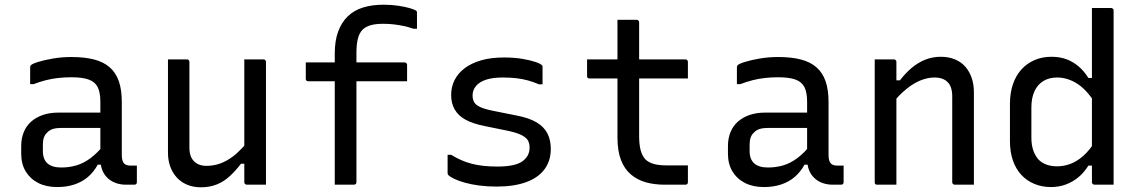

<svg xmlns="http://www.w3.org/2000/svg" viewBox="-20 -784 4840 815"><path d="M497 -351Q497 -323 497 -295Q497 -267 497 -238.5Q497 -210 497 -182Q497 -154 497 -126Q497 -113 499.5 -104Q502 -95 507 -90Q512 -85 519 -83Q526 -81 536 -81Q538 -81 540.5 -81Q543 -81 546 -81H561Q561 -63 561 -46Q561 -29 561 -11Q561 -5 558 -2.5Q555 0 550 0Q545 0 534.5 0Q524 0 515 0Q492 0 472 -7Q452 -14 437 -28Q422 -42 414 -62.5Q406 -83 406 -111Q406 -146 406 -183.5Q406 -221 406 -256Q406 -272 406 -288Q406 -304 406 -320Q406 -336 406 -352Q406 -392 394.5 -414.5Q383 -437 356 -446.5Q329 -456 283 -456Q254 -456 227 -453Q200 -450 174.5 -443.5Q149 -437 123 -427H108Q108 -445 108 -463Q108 -481 108 -499Q108 -502 109 -504Q110 -506 111 -507Q116 -513 141.5 -521Q167 -529 204.5 -535.5Q242 -542 283 -542Q339 -542 379.5 -531.5Q420 -521 446 -498Q472 -475 484.5 -439Q497 -403 497 -351ZM162 -142Q162 -108 181.5 -90.5Q201 -73 240 -73Q274 -73 304.5 -82Q335 -91 364 -112.5Q393 -134 424 -172V-85H395Q378 -54 353.5 -33Q329 -12 296 -1Q263 10 223 10Q176 10 142 -7.5Q108 -25 89 -56.5Q70 -88 70 -132V-164Q70 -197 81 -223.5Q92 -250 112.5 -268Q133 -286 162 -296Q191 -306 227 -306Q262 -306 294.5 -306Q327 -306 359 -306Q391 -306 424 -306Q433 -306 436.5 -295.5Q440 -285 441 -270Q442 -255 442 -241Q405 -241 373.5 -241Q342 -241 310 -241Q278 -241 240 -241Q219 -241 204.5 -236.5Q190 -232 180 -221Q171 -213 166.5 -200.5Q162 -188 162 -172Z M773 -532Q777 -532 779 -530.5Q781 -529 782.5 -527Q784 -525 784 -521Q784 -476 784 -429.5Q784 -383 784 -336.5Q784 -290 784 -245Q784 -200 784 -157Q784 -119 803.5 -99.5Q823 -80 856 -80Q880 -80 902 -86Q924 -92 945.5 -104.5Q967 -117 988.5 -136.5Q1010 -156 1032 -183V-89H1003Q980 -59 955 -36Q930 -13 900 -1Q870 11 833 11Q800 11 774 0Q748 -11 730 -31Q712 -51 702.5 -77.5Q693 -104 693 -136Q693 -181 693 -225.5Q693 -270 693 -315.5Q693 -361 693 -405Q693 -437 693 -468.5Q693 -500 693 -532Q713 -532 733 -532Q753 -532 773 -532ZM1098 -532Q1102 -532 1104 -530.5Q1106 -529 1107.5 -527Q1109 -525 1109 -521Q1109 -451 1109 -380.5Q1109 -310 1109 -239.5Q1109 -169 1109 -99Q1109 -78 1109 -59.5Q1109 -41 1109 -25.5Q1109 -10 1109 0Q1095 0 1081.5 0Q1068 0 1054.5 0Q1041 0 1028 0Q1025 0 1022.5 -1.5Q1020 -3 1018.5 -5Q1017 -7 1017 -11Q1017 -98 1017 -185Q1017 -272 1017 -359Q1017 -446 1017 -532Q1032 -532 1045 -532Q1058 -532 1071.5 -532Q1085 -532 1098 -532Z M1278 -519H1697Q1701 -519 1703 -517.5Q1705 -516 1706.5 -514Q1708 -512 1708 -508Q1708 -490 1708 -473.5Q1708 -457 1708 -439H1289Q1286 -439 1283.5 -440Q1281 -441 1279.5 -443.5Q1278 -446 1278 -449Q1278 -468 1278 -484Q1278 -500 1278 -519ZM1493 -11Q1493 -6 1490 -3Q1487 0 1482 0Q1461 0 1441.5 0Q1422 0 1401 0Q1401 -25 1401 -49.5Q1401 -74 1401 -99Q1401 -166 1401 -221Q1401 -276 1401 -328Q1401 -380 1401 -435.5Q1401 -491 1401 -557Q1401 -610 1415 -649Q1429 -688 1455.5 -714Q1482 -740 1520.5 -752Q1559 -764 1608 -764Q1642 -764 1671.5 -759.5Q1701 -755 1721 -749Q1741 -743 1747 -738Q1749 -737 1749.5 -734.5Q1750 -732 1750 -730Q1750 -713 1750 -696Q1750 -679 1750 -662H1735Q1715 -669 1694 -673.5Q1673 -678 1651.5 -680.5Q1630 -683 1607 -683Q1574 -683 1553.5 -677Q1533 -671 1520 -659Q1505 -644 1499 -619.5Q1493 -595 1493 -560Q1493 -513 1493 -458Q1493 -403 1493 -344Q1493 -285 1493 -226Q1493 -167 1493 -112.5Q1493 -58 1493 -11Z M2091 -77Q2166 -77 2197 -99Q2228 -121 2228 -157Q2228 -176 2220.5 -188.5Q2213 -201 2193 -211Q2173 -221 2135 -229L2037 -249Q1987 -259 1956 -276Q1925 -293 1910 -319.5Q1895 -346 1895 -381Q1895 -415 1909.5 -444Q1924 -473 1952.5 -494.5Q1981 -516 2022.5 -528Q2064 -540 2119 -540Q2164 -540 2198.5 -534Q2233 -528 2254.5 -520.5Q2276 -513 2280 -507Q2282 -506 2282.5 -504.5Q2283 -503 2283 -502Q2283 -501 2283 -499Q2283 -480 2283 -462Q2283 -444 2283 -426H2268Q2242 -437 2219.5 -443Q2197 -449 2172 -452Q2147 -455 2114 -455Q2072 -455 2044 -446Q2016 -437 2001 -419.5Q1986 -402 1986 -379Q1986 -362 1993 -350Q2000 -338 2018.5 -329.5Q2037 -321 2071 -314L2171 -294Q2225 -284 2257 -265Q2289 -246 2303.5 -218Q2318 -190 2318 -152Q2318 -101 2291 -65Q2264 -29 2212.5 -10.5Q2161 8 2088 8Q2049 8 2014.5 3.5Q1980 -1 1953.5 -8.5Q1927 -16 1909 -24.5Q1891 -33 1883 -41Q1882 -43 1881 -44.5Q1880 -46 1880 -48Q1880 -68 1880 -88Q1880 -108 1880 -127H1895Q1916 -114 1937.5 -104.5Q1959 -95 1982 -89Q2005 -83 2032 -80Q2059 -77 2091 -77Z M2472 -532H2889Q2894 -532 2897 -529Q2900 -526 2900 -521Q2900 -509 2900 -497.5Q2900 -486 2900 -475Q2900 -464 2900 -451H2483Q2480 -451 2478 -451.5Q2476 -452 2474.5 -453.5Q2473 -455 2472.5 -457Q2472 -459 2472 -462Q2472 -475 2472 -486Q2472 -497 2472 -508.5Q2472 -520 2472 -532ZM2900 -82Q2900 -65 2900 -47Q2900 -29 2900 -11Q2900 -6 2897.5 -3Q2895 0 2889 0Q2886 0 2876 0Q2866 0 2852.5 0Q2839 0 2826 0Q2813 0 2802 0Q2758 0 2722 -10Q2686 -20 2658.5 -43Q2631 -66 2616 -104.5Q2601 -143 2601 -201Q2601 -251 2601 -301Q2601 -351 2601 -400.5Q2601 -450 2601 -500Q2601 -550 2601 -600Q2601 -625 2601 -650Q2601 -675 2601 -700Q2622 -700 2642 -700Q2662 -700 2682 -700Q2686 -700 2688 -698.5Q2690 -697 2691.5 -695Q2693 -693 2693 -689Q2693 -629 2693 -569Q2693 -509 2693 -448.5Q2693 -388 2693 -327.5Q2693 -267 2693 -207Q2693 -170 2699.5 -146Q2706 -122 2720 -107Q2734 -94 2755.5 -88Q2777 -82 2808 -82Q2821 -82 2834 -82Q2847 -82 2860 -82Q2873 -82 2886 -82Z M3497 -351Q3497 -323 3497 -295Q3497 -267 3497 -238.5Q3497 -210 3497 -182Q3497 -154 3497 -126Q3497 -113 3499.5 -104Q3502 -95 3507 -90Q3512 -85 3519 -83Q3526 -81 3536 -81Q3538 -81 3540.5 -81Q3543 -81 3546 -81H3561Q3561 -63 3561 -46Q3561 -29 3561 -11Q3561 -5 3558 -2.5Q3555 0 3550 0Q3545 0 3534.5 0Q3524 0 3515 0Q3492 0 3472 -7Q3452 -14 3437 -28Q3422 -42 3414 -62.5Q3406 -83 3406 -111Q3406 -146 3406 -183.5Q3406 -221 3406 -256Q3406 -272 3406 -288Q3406 -304 3406 -320Q3406 -336 3406 -352Q3406 -392 3394.5 -414.5Q3383 -437 3356 -446.5Q3329 -456 3283 -456Q3254 -456 3227 -453Q3200 -450 3174.5 -443.5Q3149 -437 3123 -427H3108Q3108 -445 3108 -463Q3108 -481 3108 -499Q3108 -502 3109 -504Q3110 -506 3111 -507Q3116 -513 3141.5 -521Q3167 -529 3204.5 -535.5Q3242 -542 3283 -542Q3339 -542 3379.5 -531.5Q3420 -521 3446 -498Q3472 -475 3484.5 -439Q3497 -403 3497 -351ZM3162 -142Q3162 -108 3181.5 -90.5Q3201 -73 3240 -73Q3274 -73 3304.5 -82Q3335 -91 3364 -112.5Q3393 -134 3424 -172V-85H3395Q3378 -54 3353.5 -33Q3329 -12 3296 -1Q3263 10 3223 10Q3176 10 3142 -7.5Q3108 -25 3089 -56.5Q3070 -88 3070 -132V-164Q3070 -197 3081 -223.5Q3092 -250 3112.5 -268Q3133 -286 3162 -296Q3191 -306 3227 -306Q3262 -306 3294.5 -306Q3327 -306 3359 -306Q3391 -306 3424 -306Q3433 -306 3436.5 -295.5Q3440 -285 3441 -270Q3442 -255 3442 -241Q3405 -241 3373.5 -241Q3342 -241 3310 -241Q3278 -241 3240 -241Q3219 -241 3204.5 -236.5Q3190 -232 3180 -221Q3171 -213 3166.5 -200.5Q3162 -188 3162 -172Z M4114 0Q4092 0 4073.5 0Q4055 0 4033 0Q4030 0 4027.5 -1.5Q4025 -3 4023.5 -5Q4022 -7 4022 -11Q4022 -72 4022 -132.5Q4022 -193 4022 -253.5Q4022 -314 4022 -375Q4022 -416 4002.5 -435.5Q3983 -455 3947 -455Q3926 -455 3904 -448.5Q3882 -442 3860 -429Q3838 -416 3815.5 -396Q3793 -376 3770 -348V-443H3800Q3823 -473 3849.5 -495.5Q3876 -518 3907 -530.5Q3938 -543 3973 -543Q4007 -543 4033.5 -532Q4060 -521 4077.5 -501Q4095 -481 4104.5 -453.5Q4114 -426 4114 -393Q4114 -345 4114 -297Q4114 -249 4114 -200.5Q4114 -152 4114 -103Q4114 -77 4114 -51.5Q4114 -26 4114 0ZM3785 0Q3771 0 3758 0Q3745 0 3732 0Q3719 0 3704 0Q3701 0 3699 -0.5Q3697 -1 3695.5 -2.5Q3694 -4 3693.5 -6Q3693 -8 3693 -11Q3693 -64 3693 -117Q3693 -170 3693 -222Q3693 -274 3693 -327Q3693 -380 3693 -433Q3693 -465 3693 -490.5Q3693 -516 3693 -532Q3709 -532 3722.5 -532Q3736 -532 3748.5 -532Q3761 -532 3774 -532Q3778 -532 3780 -530.5Q3782 -529 3783.5 -527Q3785 -525 3785 -521Q3785 -435 3785 -348Q3785 -261 3785 -174Q3785 -87 3785 0Z M4443 -543Q4479 -543 4507 -532.5Q4535 -522 4558.5 -502Q4582 -482 4600 -453H4630V-344Q4594 -402 4553 -428.5Q4512 -455 4467 -455Q4434 -455 4409.5 -440.5Q4385 -426 4371.5 -397.5Q4358 -369 4358 -327V-200Q4358 -168 4366.5 -144.5Q4375 -121 4389 -106Q4403 -92 4423 -85Q4443 -78 4467 -78Q4496 -78 4524 -88.5Q4552 -99 4579 -123Q4606 -147 4630 -186V-81H4600Q4582 -52 4558 -32Q4534 -12 4504.5 -1Q4475 10 4441 10Q4403 10 4370.5 -3.5Q4338 -17 4315 -42Q4292 -67 4279.5 -103Q4267 -139 4267 -185V-342Q4267 -389 4279.5 -426Q4292 -463 4315.5 -489Q4339 -515 4371.5 -529Q4404 -543 4443 -543ZM4696 -750Q4700 -750 4702 -748.5Q4704 -747 4705.5 -745Q4707 -743 4707 -739Q4707 -662 4707 -582Q4707 -502 4707 -423Q4707 -344 4707 -267.5Q4707 -191 4707 -120Q4707 -86 4707 -55.5Q4707 -25 4707 0Q4697 0 4686.5 0Q4676 0 4666 0Q4656 0 4646 0Q4636 0 4626 0Q4623 0 4620.5 -1.5Q4618 -3 4616.5 -5Q4615 -7 4615 -11Q4615 -91 4615 -171Q4615 -251 4615 -330.5Q4615 -410 4615 -490Q4615 -570 4615 -650Q4615 -674 4615 -699Q4615 -724 4615 -750Q4625 -750 4635 -750Q4645 -750 4655 -750Q4665 -750 4675.5 -750Q4686 -750 4696 -750Z"/></svg>

Font: Rec Mono Linear
Style: Regular
Weight: 400
Monospace: yes
Version: Version 1.085; ttfautohint (v1.8.4.7-5d5b)